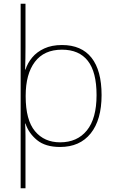

<svg xmlns="http://www.w3.org/2000/svg" viewBox="-20 -780 623 1032"><path d="M526 -269Q526 -136 467.5 -63Q409 10 303 10Q224 10 179 -27Q134 -64 117 -116H115Q117 -82 117 -49.5Q117 -17 117 15V232H91V-760H117V-525Q117 -501 116.5 -466Q116 -431 115 -406H117Q128 -441 153 -471Q178 -501 218 -519.5Q258 -538 313 -538Q418 -538 472 -469.5Q526 -401 526 -269ZM499 -269Q499 -393 452 -453Q405 -513 313 -513Q217 -513 167.5 -447.5Q118 -382 118 -265V-262Q118 -135 168 -75Q218 -15 303 -15Q395 -15 447 -79Q499 -143 499 -269Z"/></svg>

Font: Noto Sans Myanmar Thin
Style: Regular
Weight: 100
Designer: Monotype Design Team
Foundry: Monotype Imaging Inc.
Version: Version 2.107; ttfautohint (v1.8.4.7-5d5b)